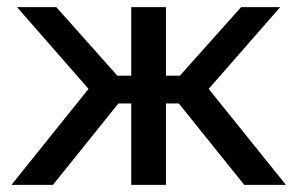

<svg xmlns="http://www.w3.org/2000/svg" viewBox="-20 -520 836 540"><path d="M349.1 -500H446.8V-307.1H485.8L658.2 -500H768.1L566.9 -270L784.2 0H667L482.9 -229H446.8V0H349.1V-229H313L128.9 0H12.2L229 -270L27.8 -500H138.2L310.1 -307.1H349.1Z"/></svg>

Font: LT Wave
Style: Regular
Weight: 400
Designer: Daniel Lyons
Version: Version 2.5 (Glyphs App)